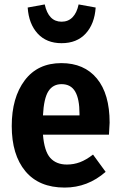

<svg xmlns="http://www.w3.org/2000/svg" viewBox="-20 -831 545 867"><path d="M472 -223H174Q180 -148 207 -118Q234 -88 282 -88Q313 -88 341 -98.5Q369 -109 400 -133L457 -55Q376 16 272 16Q156 16 94.5 -58Q33 -132 33 -262Q33 -390 91.5 -468Q150 -546 257 -546Q360 -546 417.5 -476.5Q475 -407 475 -277Q475 -268 472 -223ZM339 -317Q339 -384 319.5 -417.5Q300 -451 258 -451Q219 -451 198.5 -419Q178 -387 174 -310H339ZM105 -797 182 -811Q199 -733 258 -733Q288 -733 307.5 -753Q327 -773 335 -811L412 -797Q407 -723 367 -679.5Q327 -636 258 -636Q190 -636 150 -679.5Q110 -723 105 -797Z"/></svg>

Font: Fira Sans Condensed SemiBold
Style: Regular
Weight: 600
Width: 3
Designer: bBox Type GmbH & Carrois Corporate GbR & Edenspiekermann AG
Foundry: bBox Type GmbH & Carrois Corporate GbR & Edenspiekermann AG
Version: Version 4.301